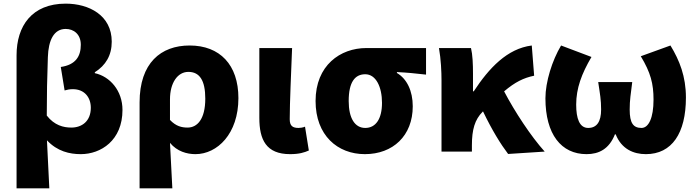

<svg xmlns="http://www.w3.org/2000/svg" viewBox="-20 -833 3834 1055"><path d="M71 202H251C247 115 243 29 238 -62C295 -1 363 14 424 14C534 14 653 -61 653 -229C653 -335 584 -413 501 -431V-436C561 -474 594 -529 594 -604C594 -749 469 -813 341 -813C155 -813 71 -690 71 -529ZM372 -132C329 -132 279 -144 237 -198C237 -307 239 -412 243 -519C246 -612 276 -674 341 -674C384 -674 424 -646 424 -587C424 -525 397 -477 314 -465L335 -336C348 -340 363 -343 380 -343C445 -343 479 -297 479 -241C479 -166 429 -132 372 -132Z M747 202H927C923 120 919 38 914 -48C953 -1 1007 14 1054 14C1174 14 1290 -98 1290 -294C1290 -477 1188 -583 1022 -583C864 -583 747 -487 747 -270ZM1011 -132C979 -132 947 -139 914 -174V-287C914 -378 956 -438 1015 -438C1077 -438 1108 -391 1108 -291C1108 -177 1063 -132 1011 -132Z M1574 14C1624 14 1652 5 1677 -6L1656 -137C1645 -132 1630 -130 1621 -130C1588 -130 1572 -141 1572 -178C1572 -269 1580 -438 1585 -569H1405V-185C1405 -66 1442 14 1574 14Z M1985 14C2139 14 2248 -87 2248 -249C2248 -333 2216 -400 2161 -432V-437C2220 -434 2259 -430 2321 -423V-569H1993C1850 -569 1714 -474 1714 -278C1714 -89 1835 14 1985 14ZM1987 -130C1930 -130 1896 -183 1896 -278C1896 -383 1931 -425 1987 -425C2046 -425 2079 -355 2079 -268C2079 -180 2045 -130 1987 -130Z M2973 0C2898 -83 2808 -220 2750 -331C2810 -382 2857 -405 2915 -417L2902 -583C2767 -566 2667 -459 2583 -331H2579V-427C2579 -481 2577 -532 2568 -569H2392C2403 -508 2406 -437 2406 -392V0H2573V-35C2573 -121 2589 -176 2632 -219L2634 -221C2684 -117 2731 -41 2772 13Z M3203 14C3271 14 3327 -14 3359 -95H3363C3395 -14 3461 14 3529 14C3672 14 3749 -101 3749 -297C3749 -413 3714 -501 3664 -583L3501 -524C3555 -434 3571 -374 3571 -285C3571 -185 3544 -130 3505 -130C3460 -130 3440 -156 3440 -231C3440 -285 3446 -315 3454 -382H3267C3277 -315 3283 -285 3283 -231C3283 -164 3259 -130 3212 -130C3164 -130 3146 -182 3146 -258C3146 -348 3176 -428 3230 -520L3063 -583C3014 -501 2977 -383 2977 -293C2977 -95 3064 14 3203 14Z"/></svg>

Font: Noto Sans Korean Black
Style: Bold
Weight: 900
Designer: Ryoko NISHIZUKA (kana & ideographs); Paul D. Hunt (Latin, Greek & Cyrillic); Wenlong ZHANG (bopomofo); Sandoll Communica
Foundry: Adobe Systems Incorporated
Version: Version 1.000;PS 1;hotconv 1.0.78;makeotf.lib2.5.61930